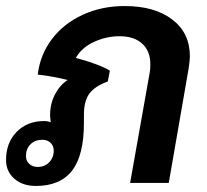

<svg xmlns="http://www.w3.org/2000/svg" viewBox="-36 -606 686 636"><path d="M593 -419Q593 -408 589 -380L523 0H395L460 -366Q462 -375 462 -393Q462 -437 435 -461.5Q408 -486 360 -486Q317 -486 276 -467.5Q235 -449 215 -414Q247 -406 278.5 -394.5Q310 -383 328 -372L321 -336Q279 -321 260.5 -296.5Q242 -272 242 -226V-199Q242 -91 202.5 -40.5Q163 10 83 10Q39 10 11.5 -14Q-16 -38 -16 -76Q-16 -133 19 -169Q54 -205 110 -205Q123 -205 132 -201Q130 -217 130 -226Q130 -262 146 -293Q162 -324 188 -341Q141 -353 89 -359Q97 -425 136 -476.5Q175 -528 238 -557Q301 -586 377 -586Q476 -586 534.5 -541.5Q593 -497 593 -419ZM142 -107Q142 -123 131.5 -133Q121 -143 104 -143Q80 -143 65 -128Q50 -113 50 -89Q50 -73 61 -63Q72 -53 89 -53Q112 -53 127 -68.5Q142 -84 142 -107Z"/></svg>

Font: Sarabun
Style: Bold Italic
Weight: 700
Italic angle: -10°
Designer: Suppakit Chalermlarp | Katatrad Co.,Ltd.
Foundry: Cadson Demak Co.,Ltd.
Version: Version 1.000; ttfautohint (v1.6)